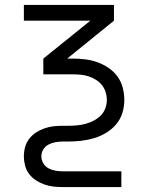

<svg xmlns="http://www.w3.org/2000/svg" viewBox="-20 -550 590 780"><path d="M473 210H235Q216 210 197.5 208Q179 206 160.5 199.5Q142 193 126 182.5Q110 172 98.5 157Q87 142 82 123Q77 104 77 85Q77 66 82 47.5Q87 29 98.5 14Q110 -1 126 -11.5Q142 -22 160.5 -28.5Q179 -35 197.5 -37Q216 -39 235 -39H255Q273 -39 291 -40.5Q309 -42 326 -46.5Q343 -51 359 -59Q375 -67 388 -79.5Q401 -92 407.5 -109Q414 -126 414 -144Q414 -160 409 -176Q404 -192 394 -204.5Q384 -217 369.5 -226Q355 -235 339.5 -240Q324 -245 307.5 -246.5Q291 -248 275 -248H156V-312L347 -466H77V-530H443V-466L253 -312H275Q300 -312 325.5 -309Q351 -306 375 -297.5Q399 -289 420.5 -274.5Q442 -260 457 -239.5Q472 -219 478.5 -194Q485 -169 485 -144Q485 -117 477 -91Q469 -65 451.5 -44.5Q434 -24 410.5 -10Q387 4 361.5 11.5Q336 19 309 22Q282 25 255 25H235Q221 25 206 27.5Q191 30 177.5 37Q164 44 156 57Q148 70 148 85Q148 100 156 113.5Q164 127 177.5 134Q191 141 206 143.5Q221 146 235 146H473Z"/></svg>

Font: Lode Term
Style: Regular
Weight: 400
Monospace: yes
Designer: Belleve Invis
Foundry: Belleve Invis
Version: Version 29.2.0